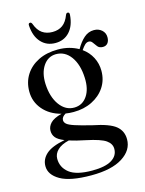

<svg xmlns="http://www.w3.org/2000/svg" viewBox="-131 -722 796 1051"><g transform="rotate(-15 267.0 -197.0)"><path d="M329.5 -14Q423 4.5 458 33Q493 61.5 493 109Q493 171 431 210.2Q369 249.5 254.5 249.5Q134.5 249.5 78.8 217.2Q23 185 23 136Q23 96.5 54.8 68Q86.5 39.5 161 25Q126 11 113 -5.2Q100 -21.5 100 -43.5Q100 -67 118 -86.5Q136 -106 182.5 -118.5Q118.5 -135 81 -179Q43.5 -223 43.5 -281.5Q43.5 -334.5 69.5 -375.5Q95.5 -416.5 142.8 -440Q190 -463.5 254 -463.5Q288 -463.5 317 -455.8Q346 -448 369.5 -434.5Q390.5 -471.5 415.2 -493.2Q440 -515 471.5 -515Q498 -515 516 -499Q534 -483 534 -458Q534 -437.5 524.2 -425.2Q514.5 -413 496.5 -413Q477 -413 467 -425.2Q457 -437.5 449 -449.5Q441 -461.5 428.5 -461.5Q416.5 -461.5 406.2 -451.8Q396 -442 384.5 -425Q418 -401 436.2 -365.8Q454.5 -330.5 454.5 -289.5Q454.5 -237 427.8 -196.8Q401 -156.5 354.5 -133.5Q308 -110.5 249.5 -110.5Q226 -110.5 204.5 -114Q181 -100.5 181 -82Q181 -70 192 -60.2Q203 -50.5 234.8 -40Q266.5 -29.5 329.5 -14ZM236 -441.5Q191 -440.5 164.2 -400.8Q137.5 -361 140 -299Q143.5 -224 177 -178Q210.5 -132 261 -133Q306.5 -134 333 -173Q359.5 -212 356.5 -276Q353.5 -351 320.8 -396.5Q288 -442 236 -441.5ZM96 113.5Q96 163 135.8 194.2Q175.5 225.5 266 225.5Q339 225.5 375.5 203.2Q412 181 412 141.5Q412 112.5 384 92.8Q356 73 275 56Q218 44.5 183 33Q140 43 118 64.5Q96 86 96 113.5ZM251.5 -563.5Q286 -563.5 309.2 -580.5Q332.5 -597.5 346.5 -635Q350.5 -644.5 357.5 -644.5Q369 -644.5 367.5 -629.5Q363 -569 332 -535Q301 -501 251.5 -501Q202 -501 170.8 -535Q139.5 -569 135.5 -629.5Q134 -644.5 145 -644.5Q152 -644.5 156 -635Q170 -596.5 194 -580Q218 -563.5 251.5 -563.5Z"/></g></svg>

Font: Fraunces 72pt S000
Style: Regular
Weight: 400
Version: Version 1.000; ttfautohint (v1.8.3)